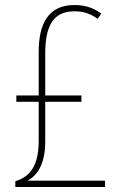

<svg xmlns="http://www.w3.org/2000/svg" viewBox="-20 -744 481 764"><path d="M276 -724C172 -724 134 -649 134 -538V-364H45V-339H134V-184C134 -88 102 -41 41 -23V0H398V-25H89C131 -46 160 -96 160 -180V-339H304V-364H160V-532C160 -647 196 -699 276 -699C308 -699 336 -692 369 -669L383 -690C354 -711 322 -724 276 -724Z"/></svg>

Font: Noto Sans Malayalam Condensed Thin
Style: Regular
Weight: 100
Width: 3
Designer: Jelle Bosma - Monotype Design Team
Foundry: Monotype Imaging Inc.
Version: Version 2.104